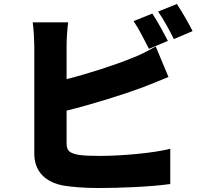

<svg xmlns="http://www.w3.org/2000/svg" viewBox="-20 -888 1040 963"><path d="M822 -683C804 -718 769 -783 744 -820L650 -782C677 -743 706 -684 727 -643ZM314 -333C446 -366 600 -414 696 -450C731 -463 781 -484 825 -502L761 -655C715 -628 679 -611 640 -596C559 -563 431 -521 314 -491V-659C314 -688 317 -742 322 -776H144C149 -742 152 -681 152 -659V-118C152 -28 207 26 299 43C343 50 404 55 472 55C583 55 735 49 834 35V-142C752 -120 586 -106 482 -106C440 -106 405 -107 376 -111C333 -119 314 -129 314 -168ZM773 -830C800 -792 832 -733 852 -692L946 -732C929 -766 893 -830 867 -868Z"/></svg>

Font: Noto Sans T Chinese Black
Style: Bold
Weight: 900
Designer: Ryoko NISHIZUKA (kana & ideographs); Paul D. Hunt (Latin, Greek & Cyrillic); Wenlong ZHANG (bopomofo); Sandoll Communica
Foundry: Adobe Systems Incorporated
Version: Version 1.000;PS 1;hotconv 1.0.78;makeotf.lib2.5.61930